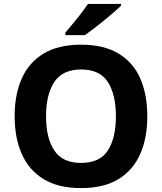

<svg xmlns="http://www.w3.org/2000/svg" viewBox="-20 -954 831 984"><path d="M735 -358Q735 -247 698.5 -164.5Q662 -82 587 -36Q512 10 395 10Q279 10 203.5 -36Q128 -82 91.5 -165Q55 -248 55 -359Q55 -469 91.5 -551.5Q128 -634 203.5 -679.5Q279 -725 396 -725Q512 -725 587.5 -679.5Q663 -634 699 -551.5Q735 -469 735 -358ZM216 -358Q216 -246 258.5 -182.5Q301 -119 395 -119Q491 -119 532.5 -182.5Q574 -246 574 -358Q574 -470 532.5 -534Q491 -598 396 -598Q301 -598 258.5 -534Q216 -470 216 -358ZM600 -924Q585 -910 562 -890Q539 -870 512 -848Q485 -826 459.5 -806.5Q434 -787 415 -774H315V-787Q331 -806 352.5 -831.5Q374 -857 395 -884.5Q416 -912 431 -934H600Z"/></svg>

Font: Noto Sans Meetei Mayek
Style: Bold
Weight: 700
Designer: Monotype Design Team and Neelakash Kshetrimayum
Foundry: Monotype Imaging Inc.
Version: Version 2.002; ttfautohint (v1.8.4.7-5d5b)